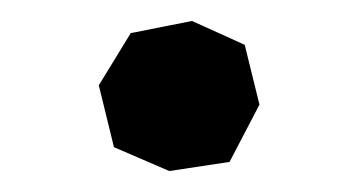

<svg xmlns="http://www.w3.org/2000/svg" viewBox="-20 -363 345 185"><path d="M201.2 -207 230 -262.2 215.8 -319.8 165 -342.8 106 -331.1 75.2 -280.8 89.8 -221.2 143.1 -198.2Z"/></svg>

Font: Ortica Angular Bold
Style: Regular
Weight: 700
Designer: Benedetta Bovani
Foundry: Collletttivo
Version: Version 2.000;Glyphs 3.1.2 (3151)